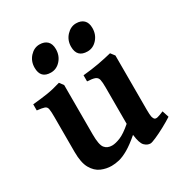

<svg xmlns="http://www.w3.org/2000/svg" viewBox="-152 -740 824 867"><g transform="rotate(-30 260.0 -306.0)"><path d="M515.6 -50.8Q493.7 -36.6 466.1 -21.7Q438.5 -6.8 415.5 3.2Q392.6 13.2 385.3 13.2Q369.1 13.2 355.2 -0.5Q341.3 -14.2 335.9 -60.1Q298.8 -28.3 271.7 -12.7Q244.6 2.9 223.4 8.1Q202.1 13.2 183.1 13.2Q155.3 13.2 129.2 2Q103 -9.3 85.9 -39.1Q68.8 -68.8 68.8 -125V-308.1Q68.8 -336.9 66.4 -349.6Q64 -362.3 52.7 -366.2Q41.5 -370.1 14.6 -373V-404.8Q60.1 -409.2 92.8 -414.3Q125.5 -419.4 163.6 -431.2L179.2 -410.2V-153.3Q179.2 -98.6 192.6 -82Q206.1 -65.4 230.5 -65.4Q248.5 -65.4 273.9 -75.7Q299.3 -85.9 335.9 -117.7V-308.1Q335.9 -335 332.8 -348.4Q329.6 -361.8 317.1 -366.7Q304.7 -371.6 276.9 -373V-404.8Q322.8 -409.2 359.9 -416Q397 -422.9 430.2 -431.2L446.3 -410.2V-127.9Q446.3 -100.6 448.7 -90.3Q451.2 -80.1 456.5 -75.2Q461.9 -71.3 471.7 -73.5Q481.4 -75.7 504.4 -85.4ZM228 -569.8Q228 -536.1 207 -512.5Q186 -488.8 156.2 -488.8Q102.5 -488.8 102.5 -544.4Q102.5 -578.1 124 -601.6Q145.5 -625 173.8 -625Q199.2 -625 213.6 -611.1Q228 -597.2 228 -569.8ZM418.5 -569.8Q418.5 -536.1 397.5 -512.5Q376.5 -488.8 347.2 -488.8Q292.5 -488.8 292.5 -544.4Q292.5 -578.1 314.5 -601.6Q336.4 -625 364.3 -625Q389.6 -625 404.1 -611.1Q418.5 -597.2 418.5 -569.8Z"/></g></svg>

Font: Dai Banna SIL SemiBold
Style: Regular
Weight: 600
Designer: Victor Gaultney
Foundry: SIL International
Version: Version 4.000